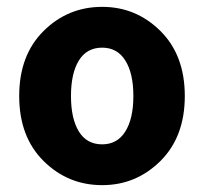

<svg xmlns="http://www.w3.org/2000/svg" viewBox="-20 -528 595 560"><path d="M278 12Q178 12 107 -58.5Q36 -129 36 -248Q36 -367 107 -437.5Q178 -508 278 -508Q377 -508 448 -437.5Q519 -367 519 -248Q519 -129 448 -58.5Q377 12 278 12ZM278 -107Q322 -107 345.5 -144.5Q369 -182 369 -248Q369 -314 345.5 -351.5Q322 -389 278 -389Q233 -389 210 -351.5Q187 -314 187 -248Q187 -182 210 -144.5Q233 -107 278 -107Z"/></svg>

Font: Toshiba Sans
Style: Bold
Weight: 700
Designer: Paul D. Hunt
Foundry: Toshiba Corporation
Version: Version 2.020;PS 2.0;hotconv 1.0.86;makeotf.lib2.5.63406